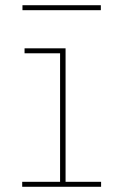

<svg xmlns="http://www.w3.org/2000/svg" viewBox="-20 -715 472 735"><path d="M65 0H367V-19H231V-530H74V-511H210V-19H65ZM66 -676H366V-695H66Z"/></svg>

Font: Iosevka Sparkle Thin
Style: Regular
Weight: 100
Designer: Belleve Invis
Foundry: Belleve Invis
Version: Version 4.5.0; ttfautohint (v1.8.3)